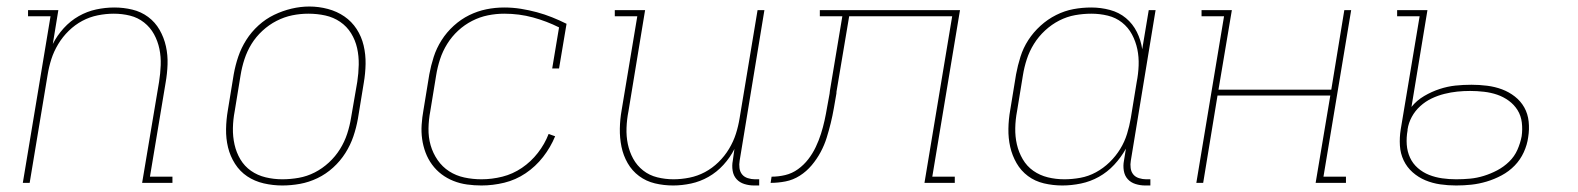

<svg xmlns="http://www.w3.org/2000/svg" viewBox="-20 -561 4840 589"><path d="M50 0 135 -511H66V-530H159L142 -426Q155 -452 175.5 -474.5Q196 -497 221.5 -511.5Q247 -526 275 -532Q303 -538 331 -538Q359 -538 386 -531.5Q413 -525 434.5 -509Q456 -493 469.5 -469.5Q483 -446 489 -419Q495 -392 494 -363.5Q493 -335 488 -307L440 -19H509V0H416L468 -310Q472 -335 473 -361Q474 -387 469 -411Q464 -435 452.5 -456Q441 -477 422 -492Q403 -507 379 -513Q355 -519 329 -519Q305 -519 280 -514Q255 -509 232.5 -497Q210 -485 191 -466.5Q172 -448 158.5 -425.5Q145 -403 137.5 -379.5Q130 -356 126 -331L71 0Z M846 8Q817 8 789 1.5Q761 -5 738.5 -20Q716 -35 701 -58.5Q686 -82 679.5 -109Q673 -136 673.5 -165Q674 -194 679 -223L697 -333Q702 -361 711 -387.5Q720 -414 735.5 -438.5Q751 -463 773 -483Q795 -503 821 -515.5Q847 -528 874.5 -534.5Q902 -541 929 -541Q958 -541 986 -533.5Q1014 -526 1036.5 -510.5Q1059 -495 1074 -472Q1089 -449 1095.5 -421.5Q1102 -394 1101.5 -365Q1101 -336 1096 -307L1078 -197Q1073 -169 1064 -142.5Q1055 -116 1039.5 -91.5Q1024 -67 1002 -47Q980 -27 954 -14.5Q928 -2 900.5 3Q873 8 846 8ZM846 -11Q871 -11 896.5 -15.5Q922 -20 945.5 -32Q969 -44 989 -62.5Q1009 -81 1023 -103.5Q1037 -126 1045 -150.5Q1053 -175 1057 -200L1076 -310Q1080 -336 1080.5 -362.5Q1081 -389 1075.5 -413.5Q1070 -438 1057 -459Q1044 -480 1023.5 -494Q1003 -508 978 -513.5Q953 -519 926 -519Q901 -519 876.5 -514Q852 -509 828.5 -497Q805 -485 785 -466.5Q765 -448 751.5 -426Q738 -404 730 -379.5Q722 -355 718 -330L700 -220Q695 -194 694.5 -168Q694 -142 699.5 -117.5Q705 -93 717.5 -72Q730 -51 750 -37Q770 -23 795 -17Q820 -11 846 -11Z M1457 8Q1435 8 1413 5Q1391 2 1371 -6Q1351 -14 1334.5 -26.5Q1318 -39 1305.5 -56Q1293 -73 1285.5 -93Q1278 -113 1275 -134.5Q1272 -156 1273.5 -178.5Q1275 -201 1279 -223L1297 -333Q1302 -360 1310.5 -386.5Q1319 -413 1334.5 -437.5Q1350 -462 1372 -482Q1394 -502 1419.5 -514.5Q1445 -527 1472 -532.5Q1499 -538 1527 -538Q1553 -538 1578 -534Q1603 -530 1627 -523.5Q1651 -517 1673.5 -508Q1696 -499 1718 -488L1695 -351H1674L1695 -477Q1657 -496 1615 -507.5Q1573 -519 1527 -519Q1502 -519 1477 -514Q1452 -509 1428.5 -497Q1405 -485 1385.5 -467Q1366 -449 1352 -426.5Q1338 -404 1330 -379.5Q1322 -355 1318 -330L1300 -220Q1295 -194 1294.5 -167Q1294 -140 1301 -115.5Q1308 -91 1322.5 -70Q1337 -49 1358 -35.5Q1379 -22 1404.5 -16.5Q1430 -11 1457 -11Q1489 -11 1521 -19Q1553 -27 1581 -46Q1609 -65 1630 -92Q1651 -119 1663 -150L1683 -143Q1669 -109 1646 -79.5Q1623 -50 1592.5 -29.5Q1562 -9 1527 -0.5Q1492 8 1457 8Z M2045 8Q2016 8 1989 1.5Q1962 -5 1940.5 -21Q1919 -37 1905.5 -60.5Q1892 -84 1886.5 -111Q1881 -138 1881.5 -166.5Q1882 -195 1887 -223L1935 -511H1866V-530H1959L1908 -220Q1903 -195 1902 -169Q1901 -143 1906 -119Q1911 -95 1922.5 -74Q1934 -53 1953 -38Q1972 -23 1996.5 -17Q2021 -11 2046 -11Q2070 -11 2095 -16Q2120 -21 2142.5 -33Q2165 -45 2184 -63.5Q2203 -82 2216.5 -104.5Q2230 -127 2237.5 -150.5Q2245 -174 2249 -199L2304 -530H2325L2249 -68Q2247 -57 2248.5 -45.5Q2250 -34 2256.5 -26Q2263 -18 2274 -14.5Q2285 -11 2296 -11H2309V8H2293Q2278 8 2263.5 3.5Q2249 -1 2239.5 -11.5Q2230 -22 2227.5 -37.5Q2225 -53 2228 -68L2233 -104Q2220 -78 2199.5 -55.5Q2179 -33 2153.5 -18.5Q2128 -4 2100 2Q2072 8 2045 8Z M2344 0 2347 -19Q2368 -19 2389 -24Q2410 -29 2428 -42Q2446 -55 2459.5 -72.5Q2473 -90 2482.5 -110Q2492 -130 2498.5 -150.5Q2505 -171 2509.5 -191.5Q2514 -212 2517.5 -233Q2521 -254 2525 -274Q2525 -277 2525.5 -279Q2526 -281 2526 -283L2564 -511H2495V-530H2925L2840 -19H2909V0H2816L2901 -511H2585L2546 -279Q2546 -278 2546 -277.5Q2546 -277 2546 -276V-275Q2542 -252 2538 -229Q2534 -206 2528.5 -183.5Q2523 -161 2516 -138.5Q2509 -116 2497.5 -94.5Q2486 -73 2470 -54Q2454 -35 2433.5 -22Q2413 -9 2390 -4.5Q2367 0 2344 0Z M3239 8Q3210 8 3182.5 1.5Q3155 -5 3133.5 -21Q3112 -37 3098.5 -60.5Q3085 -84 3079 -110.5Q3073 -137 3073.5 -166Q3074 -195 3079 -223L3097 -333Q3102 -360 3110.5 -387Q3119 -414 3134.5 -438Q3150 -462 3172 -482Q3194 -502 3220 -515Q3246 -528 3273 -533Q3300 -538 3328 -538Q3357 -538 3385 -530.5Q3413 -523 3434 -505.5Q3455 -488 3467.5 -463Q3480 -438 3484 -410L3504 -530H3525L3449 -68Q3447 -57 3448.5 -45.5Q3450 -34 3456.5 -26Q3463 -18 3474 -14.5Q3485 -11 3496 -11H3509V8H3493Q3478 8 3463.5 3.5Q3449 -1 3439.5 -11.5Q3430 -22 3427.5 -37.5Q3425 -53 3428 -68L3434 -105Q3419 -78 3398 -55.5Q3377 -33 3351 -18.5Q3325 -4 3296 2Q3267 8 3239 8ZM3245 -11Q3269 -11 3294 -15.5Q3319 -20 3342 -32.5Q3365 -45 3384 -63.5Q3403 -82 3416.5 -104Q3430 -126 3437.5 -150.5Q3445 -175 3449 -199L3467 -309Q3472 -334 3473 -360Q3474 -386 3469 -410Q3464 -434 3452.5 -455.5Q3441 -477 3422 -492Q3403 -507 3378.5 -513Q3354 -519 3328 -519Q3303 -519 3278 -514.5Q3253 -510 3229.5 -498Q3206 -486 3186 -467.5Q3166 -449 3152 -426.5Q3138 -404 3130 -379.5Q3122 -355 3118 -330L3100 -220Q3095 -194 3094.5 -168Q3094 -142 3099.5 -118Q3105 -94 3117.5 -72.5Q3130 -51 3150 -37Q3170 -23 3194.5 -17Q3219 -11 3245 -11Z M3650 0 3735 -511H3666V-530H3759L3718 -286H4064L4104 -530H4125L4040 -19H4109V0H4016L4061 -268H3715L3671 0Z M4447 8Q4422 8 4398 4.5Q4374 1 4352.5 -8Q4331 -17 4313.5 -32.5Q4296 -48 4286 -69Q4276 -90 4274.5 -114.5Q4273 -139 4277 -164L4335 -511H4266V-530H4359L4310 -233Q4326 -253 4349 -266.5Q4372 -280 4396.5 -288Q4421 -296 4445 -298.5Q4469 -301 4494 -301Q4518 -301 4542 -298Q4566 -295 4587.5 -287Q4609 -279 4627 -265Q4645 -251 4656 -231.5Q4667 -212 4669.5 -188Q4672 -164 4668 -140Q4665 -117 4654.5 -94Q4644 -71 4626.5 -53Q4609 -35 4586.5 -23Q4564 -11 4540.5 -4Q4517 3 4494 5.5Q4471 8 4447 8ZM4447 -11Q4469 -11 4490 -13Q4511 -15 4532 -21.5Q4553 -28 4573 -38.5Q4593 -49 4609.5 -65Q4626 -81 4635 -101.5Q4644 -122 4648 -143Q4651 -164 4648.5 -185Q4646 -206 4635.5 -223Q4625 -240 4608.5 -252Q4592 -264 4573 -270.5Q4554 -277 4532.5 -279.5Q4511 -282 4490 -282Q4470 -282 4450.5 -280Q4431 -278 4411 -273Q4391 -268 4372 -259Q4353 -250 4337 -235.5Q4321 -221 4311 -202.5Q4301 -184 4298 -164V-161Q4294 -139 4295.5 -117.5Q4297 -96 4305.5 -77.5Q4314 -59 4329.5 -45.5Q4345 -32 4364 -24.5Q4383 -17 4404 -14Q4425 -11 4447 -11Z"/></svg>

Font: Iosevka Curly Slab ThEx
Style: Italic
Weight: 100
Width: 7
Italic angle: -9°
Monospace: yes
Designer: Belleve Invis
Foundry: Belleve Invis
Version: Version 11.1.0; ttfautohint (v1.8.3)